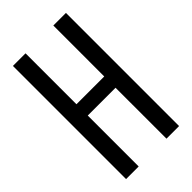

<svg xmlns="http://www.w3.org/2000/svg" viewBox="-216 -770 840 840"><g transform="rotate(-45 204.0 -350.0)"><path d="M290 -315V0H368V-700H290V-385H118V-700H40V0H118V-315Z"/></g></svg>

Font: VL Bebas Neue Regular
Style: Regular
Weight: 400
Designer: Ryoichi Tsunekawa
Foundry: Ryoichi Tsunekawa
Version: Version 001.003